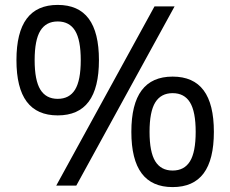

<svg xmlns="http://www.w3.org/2000/svg" viewBox="-20 -756 938 782"><path d="M209 0 609.3 -730H691.1L290.7 0ZM215 -286Q130.7 -286 88.8 -342Q47 -398 47 -511Q47 -624 88.8 -680Q130.7 -736 215 -736Q299.7 -736 341.3 -680Q383 -624 383 -511Q383 -398 341.3 -342Q299.7 -286 215 -286ZM215 -353.4Q262.6 -353.4 285.8 -391Q308.9 -428.7 308.9 -511Q308.9 -593.3 285.8 -631Q262.6 -668.6 215 -668.6Q167.7 -668.6 144.4 -631Q121.1 -593.3 121.1 -511Q121.1 -428.7 144.4 -391Q167.7 -353.4 215 -353.4ZM683.1 6Q598.7 6 556.9 -50Q515 -106 515 -219Q515 -332 556.9 -388Q598.7 -444 683.1 -444Q767.7 -444 809.4 -388Q851.1 -332 851.1 -219Q851.1 -106 809.4 -50Q767.7 6 683.1 6ZM683.1 -61.4Q730.7 -61.4 753.8 -99Q777 -136.7 777 -219Q777 -301.3 753.8 -339Q730.7 -376.6 683.1 -376.6Q635.8 -376.6 612.4 -339Q589.1 -301.3 589.1 -219Q589.1 -136.7 612.4 -99Q635.8 -61.4 683.1 -61.4Z"/></svg>

Font: M PLUS 2 Thin
Style: Regular
Weight: 100
Designer: Coji Morishita
Foundry: UNDERFOREST DESIGN
Version: Version 1.001